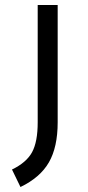

<svg xmlns="http://www.w3.org/2000/svg" viewBox="-20 -490 351 769"><path d="M28 189Q86 161 108.5 119.5Q131 78 131 0V-470H211V0Q211 99 176 160Q141 221 62 259Z"/></svg>

Font: Changa
Style: Regular
Weight: 400
Designer: Eduardo Rodriguez Tunni
Foundry: Eduardo Rodriguez Tunni
Version: Version 2.002; ttfautohint (v1.5.10-5e6f)